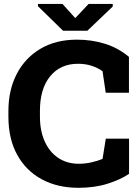

<svg xmlns="http://www.w3.org/2000/svg" viewBox="-20 -917 689 948"><path d="M367.2 10.3Q264.2 10.3 186.3 -31.7Q108.4 -73.7 64.9 -152.6Q21.5 -231.4 21.5 -341.3V-369.1Q21.5 -472.2 62.5 -551.5Q103.5 -630.9 179.4 -676Q255.4 -721.2 359.9 -721.2Q433.1 -721.2 498.3 -700.9Q563.5 -680.7 616.7 -636.2V-459H502L486.3 -565.4Q461.9 -582.5 431.9 -592.3Q401.9 -602.1 364.7 -602.1Q278.3 -602.1 227.8 -540.5Q177.2 -479 177.2 -370.1V-341.3Q177.2 -271 200.9 -218.5Q224.6 -166 267.8 -137.2Q311 -108.4 369.1 -108.4Q399.4 -108.4 429.7 -115Q460 -121.6 486.3 -132.3L502.4 -232.4H617.2V-58.6Q575.2 -30.3 511.5 -10Q447.8 10.3 367.2 10.3ZM536.6 -897.5V-884.8L411.1 -765.1H291.5L167.5 -886.2V-897.5H288.6L351.6 -827.6L417.5 -897.5Z"/></svg>

Font: Roboto Slab ExtraBold
Style: Regular
Weight: 800
Designer: Google
Version: Version 2.001; ttfautohint (v1.8.3)